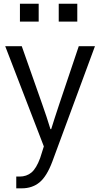

<svg xmlns="http://www.w3.org/2000/svg" viewBox="-20 -771 531 1020"><path d="M7.8 0ZM85.9 -656.2V-751H185.5V-656.2ZM292 -656.2V-751H390.6V-656.2ZM7.8 -525.4H95.7L204.1 -217.8Q228.5 -149.4 248 -85H252Q266.6 -132.8 294.9 -217.8L398.4 -525.4H484.4L257.8 87.9Q228.5 166 189.9 197.8Q151.4 229.5 95.7 229.5H66.4V167H84Q121.1 167 147 145.5Q172.9 124 193.4 68.4L212.9 6.8Z"/></svg>

Font: Batunionen A1
Style: Regular
Weight: 400
Designer: HanYang I&C Co.,Ltd.
Foundry: HanYang I&C Co.,Ltd.
Version: Version 2.50; ttfautohint (v1.6)